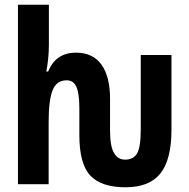

<svg xmlns="http://www.w3.org/2000/svg" viewBox="-20 -780 801 813"><path d="M512 13Q409 13 362.5 -36.5Q316 -86 316 -208V-324Q316 -384 303.5 -412Q291 -440 263 -440Q219 -440 202.5 -397.5Q186 -355 186 -263V0H56V-760H187V-591Q187 -534 176 -477H184Q216 -557 302 -557Q373 -557 409.5 -506.5Q446 -456 446 -361V-228Q446 -161 462.5 -132.5Q479 -104 510 -104Q545 -104 560.5 -130.5Q576 -157 576 -233V-547H706V-230Q706 -105 659.5 -46Q613 13 512 13Z"/></svg>

Font: Noto Sans ExtraCondensed
Style: Bold
Weight: 700
Width: 2
Designer: Monotype Design Team
Foundry: Monotype Imaging Inc.
Version: Version 2.013; ttfautohint (v1.8.4.7-5d5b)